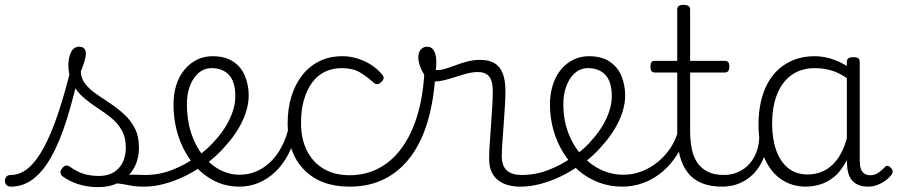

<svg xmlns="http://www.w3.org/2000/svg" viewBox="-104 -750 3688 789"><path d="M-59 17Q-72 17 -78 9.5Q-84 2 -84 -7Q-84 -16 -78 -23.5Q-72 -31 -60 -31Q-21 -31 12.5 -59.5Q46 -88 76.5 -144.5Q107 -201 135.5 -286Q164 -371 191 -483L226 -474Q199 -350 170 -258Q141 -166 106.5 -105Q72 -44 31 -13.5Q-10 17 -59 17ZM298 19Q256 19 218 7Q180 -5 151 -27Q145 -33 144.5 -41.5Q144 -50 152 -59Q159 -68 166.5 -69.5Q174 -71 183 -65Q211 -45 238.5 -36Q266 -27 303 -27Q354 -27 383.5 -58.5Q413 -90 413 -144Q413 -186 396 -215.5Q379 -245 352 -266.5Q325 -288 295 -307.5Q265 -327 238 -350.5Q211 -374 194 -406Q177 -438 177 -485Q177 -511 187.5 -534.5Q198 -558 222 -558Q235 -558 242 -550.5Q249 -543 249 -530Q249 -519 243.5 -499.5Q238 -480 228 -456Q229 -427 247 -404.5Q265 -382 292 -363.5Q319 -345 349 -325Q379 -305 406 -280.5Q433 -256 450 -223Q467 -190 467 -144Q467 -71 421 -26Q375 19 298 19ZM487 17Q454 17 427.5 11.5Q401 6 376 3.5Q351 1 322 12L343 -11Q380 -25 405.5 -29Q431 -33 451.5 -32Q472 -31 493 -31Q502 -31 506 -23.5Q510 -16 508.5 -7Q507 2 501.5 9.5Q496 17 487 17Z M488 17Q475 17 469.5 9.5Q464 2 465.5 -7Q467 -16 474.5 -23.5Q482 -31 494 -31Q550 -31 604 -52Q658 -73 702 -105Q710 -110 716.5 -107Q723 -104 727.5 -96.5Q732 -89 732 -80.5Q732 -72 725 -67Q691 -43 651 -24Q611 -5 569.5 6Q528 17 488 17Z M705 -106Q728 -122 748.5 -140.5Q769 -159 786 -180Q810 -207 827 -236.5Q844 -266 853.5 -295.5Q863 -325 863 -355Q863 -414 837 -442Q811 -470 765 -470Q755 -470 749.5 -477.5Q744 -485 745 -494.5Q746 -504 752 -511.5Q758 -519 769 -519Q822 -519 855 -496.5Q888 -474 903 -437Q918 -400 918 -358Q918 -324 906.5 -288.5Q895 -253 874 -218.5Q853 -184 824 -152Q805 -129 781.5 -108Q758 -87 733 -69Z M879 17Q832 17 791.5 0Q751 -17 717.5 -48Q684 -79 659.5 -121.5Q635 -164 622 -214.5Q609 -265 609 -321Q609 -364 620.5 -400.5Q632 -437 654 -463.5Q676 -490 705 -504.5Q734 -519 769 -519Q780 -519 785 -511.5Q790 -504 789 -494.5Q788 -485 782 -477.5Q776 -470 765 -470Q743 -470 725 -459.5Q707 -449 693.5 -429.5Q680 -410 672 -383Q664 -356 664 -323Q664 -257 681.5 -203.5Q699 -150 729.5 -111.5Q760 -73 799 -52.5Q838 -32 880 -32Q928 -32 968 -55Q1008 -78 1036.5 -119Q1065 -160 1080 -216Q1082 -224 1091 -225.5Q1100 -227 1107.5 -222.5Q1115 -218 1113 -208Q1102 -156 1080 -114.5Q1058 -73 1027 -43.5Q996 -14 958.5 1.5Q921 17 879 17Z M1332 17Q1214 17 1146 -52Q1078 -121 1078 -243Q1078 -303 1093.5 -353.5Q1109 -404 1138 -441Q1167 -478 1208.5 -498.5Q1250 -519 1303 -519Q1349 -519 1393 -499Q1437 -479 1468 -442Q1473 -435 1472.5 -428.5Q1472 -422 1463 -413Q1454 -404 1446 -404Q1438 -404 1432 -410Q1402 -437 1373.5 -453.5Q1345 -470 1300 -470Q1262 -470 1231 -455Q1200 -440 1178.5 -410.5Q1157 -381 1145 -339.5Q1133 -298 1133 -245Q1133 -179 1157.5 -130.5Q1182 -82 1226.5 -56Q1271 -30 1333 -30Q1343 -30 1349 -23Q1355 -16 1355 -6.5Q1355 3 1349.5 10Q1344 17 1332 17Z M1332 17Q1320 17 1314 10Q1308 3 1308 -6.5Q1308 -16 1314 -23Q1320 -30 1333 -30Q1399 -30 1453.5 -59Q1508 -88 1548 -143.5Q1588 -199 1611.5 -277.5Q1635 -356 1640 -455Q1640 -464 1647.5 -469Q1655 -474 1664 -474Q1673 -474 1680 -469Q1687 -464 1686 -455Q1680 -344 1655 -256.5Q1630 -169 1585 -108Q1540 -47 1477 -15Q1414 17 1332 17Z M2033 17Q2008 17 1985 11Q1962 5 1944 -8.5Q1926 -22 1916 -44Q1906 -66 1906 -97Q1906 -124 1908.5 -159Q1911 -194 1913.5 -232.5Q1916 -271 1918.5 -307Q1921 -343 1921 -374Q1921 -419 1905.5 -436.5Q1890 -454 1859 -454Q1834 -454 1801.5 -444Q1769 -434 1737 -424.5Q1705 -415 1679 -415Q1663 -415 1648.5 -431.5Q1634 -448 1624.5 -471.5Q1615 -495 1615 -514Q1615 -527 1619 -536.5Q1623 -546 1631.5 -552Q1640 -558 1651 -558Q1671 -558 1680 -540Q1689 -522 1689 -497Q1689 -488 1688.5 -479Q1688 -470 1687 -462Q1704 -461 1724.5 -467Q1745 -473 1768.5 -482Q1792 -491 1817 -497.5Q1842 -504 1868 -504Q1904 -504 1927 -491Q1950 -478 1961.5 -449.5Q1973 -421 1973 -376Q1973 -345 1970.5 -308.5Q1968 -272 1965.5 -235Q1963 -198 1960.5 -165Q1958 -132 1958 -108Q1958 -68 1979 -49.5Q2000 -31 2039 -31Q2050 -31 2055 -23.5Q2060 -16 2059.5 -7Q2059 2 2052.5 9.5Q2046 17 2033 17Z M2035 17Q2022 17 2016.5 9.5Q2011 2 2012.5 -7Q2014 -16 2021.5 -23.5Q2029 -31 2041 -31Q2097 -31 2151 -52Q2205 -73 2249 -105Q2257 -110 2263.5 -107Q2270 -104 2274.5 -96.5Q2279 -89 2279 -80.5Q2279 -72 2272 -67Q2238 -43 2198 -24Q2158 -5 2116.5 6Q2075 17 2035 17Z M2252 -106Q2275 -122 2295.5 -140.5Q2316 -159 2333 -180Q2357 -207 2374 -236.5Q2391 -266 2400.5 -295.5Q2410 -325 2410 -355Q2410 -414 2384 -442Q2358 -470 2312 -470Q2302 -470 2296.5 -477.5Q2291 -485 2292 -494.5Q2293 -504 2299 -511.5Q2305 -519 2316 -519Q2369 -519 2402 -496.5Q2435 -474 2450 -437Q2465 -400 2465 -358Q2465 -324 2453.5 -288.5Q2442 -253 2421 -218.5Q2400 -184 2371 -152Q2352 -129 2328.5 -108Q2305 -87 2280 -69Z M2453 17Q2402 17 2357 0Q2312 -17 2275 -48Q2238 -79 2211.5 -121.5Q2185 -164 2170.5 -214.5Q2156 -265 2156 -321Q2156 -355 2163.5 -385.5Q2171 -416 2185 -440.5Q2199 -465 2219 -482.5Q2239 -500 2263.5 -509.5Q2288 -519 2316 -519Q2327 -519 2332 -511.5Q2337 -504 2336 -494.5Q2335 -485 2329 -477.5Q2323 -470 2312 -470Q2290 -470 2272 -459.5Q2254 -449 2240.5 -429.5Q2227 -410 2219 -383Q2211 -356 2211 -323Q2211 -257 2231.5 -203.5Q2252 -150 2287 -111.5Q2322 -73 2365.5 -52.5Q2409 -32 2457 -32Q2509 -32 2555.5 -56Q2602 -80 2636 -121.5Q2670 -163 2684 -216Q2686 -225 2694.5 -226Q2703 -227 2710.5 -221.5Q2718 -216 2715 -203Q2704 -155 2679 -115Q2654 -75 2619 -45Q2584 -15 2541.5 1Q2499 17 2453 17Z M2865 17Q2814 17 2778.5 2Q2743 -13 2721.5 -41.5Q2700 -70 2689.5 -110Q2679 -150 2679 -201V-452H2588Q2577 -452 2573 -458Q2569 -464 2569 -476Q2569 -489 2573 -494.5Q2577 -500 2588 -500H2679V-711Q2679 -721 2685.5 -725.5Q2692 -730 2705 -730Q2718 -730 2725 -725.5Q2732 -721 2732 -711V-500H2873Q2884 -500 2888.5 -494.5Q2893 -489 2893 -476Q2893 -464 2888.5 -458Q2884 -452 2873 -452H2732V-213Q2732 -175 2738 -142Q2744 -109 2759.5 -84.5Q2775 -60 2802 -45.5Q2829 -31 2872 -31Q2882 -31 2887 -23.5Q2892 -16 2891.5 -7Q2891 2 2884.5 9.5Q2878 17 2865 17Z M2864 17Q2853 17 2847.5 9.5Q2842 2 2842.5 -7Q2843 -16 2850 -23.5Q2857 -31 2870 -31Q2903 -31 2929.5 -43Q2956 -55 2975 -76Q2994 -97 3004.5 -125Q3015 -153 3016 -186Q3017 -198 3026 -201.5Q3035 -205 3043.5 -201.5Q3052 -198 3051 -186Q3050 -142 3035.5 -104.5Q3021 -67 2996.5 -40Q2972 -13 2938 2Q2904 17 2864 17Z M3207 17Q3152 17 3108 -12Q3064 -41 3038.5 -98Q3013 -155 3013 -238Q3013 -288 3022.5 -331Q3032 -374 3051 -408.5Q3070 -443 3098 -467.5Q3126 -492 3162.5 -505.5Q3199 -519 3243 -519Q3277 -519 3310 -509Q3343 -499 3376 -479V-495Q3376 -506 3382.5 -510.5Q3389 -515 3403 -515Q3417 -515 3423 -510.5Q3429 -506 3429 -496V-91Q3429 -70 3433.5 -56.5Q3438 -43 3448 -36.5Q3458 -30 3473 -30Q3483 -30 3492.5 -33.5Q3502 -37 3511.5 -44.5Q3521 -52 3532 -63Q3537 -69 3543.5 -68.5Q3550 -68 3556 -61Q3563 -55 3564 -48Q3565 -41 3561 -34Q3550 -19 3534 -7.5Q3518 4 3500 10.5Q3482 17 3464 17Q3443 17 3427.5 11.5Q3412 6 3400.5 -5.5Q3389 -17 3383.5 -33.5Q3378 -50 3377 -72Q3377 -76 3376.5 -81.5Q3376 -87 3376 -92Q3353 -47 3324 -23.5Q3295 0 3264.5 8.5Q3234 17 3207 17ZM3069 -242Q3069 -180 3085.5 -133Q3102 -86 3134.5 -59.5Q3167 -33 3216 -33Q3248 -33 3278.5 -46.5Q3309 -60 3334.5 -92.5Q3360 -125 3376 -181V-429Q3341 -453 3309 -461.5Q3277 -470 3244 -470Q3212 -470 3185 -460.5Q3158 -451 3136.5 -432Q3115 -413 3100 -385.5Q3085 -358 3077 -322Q3069 -286 3069 -242Z"/></svg>

Font: Playwrite CL ExtraLight
Style: Regular
Weight: 200
Designer: Veronika Burian, José Scaglione
Foundry: TypeTogether
Version: Version 1.002